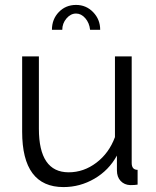

<svg xmlns="http://www.w3.org/2000/svg" viewBox="-20 -750 634 780"><path d="M289 -695Q267 -695 250 -675Q233 -655 233 -629H191Q191 -672 219 -701Q247 -730 289 -730Q330 -730 358.5 -700.5Q387 -671 387 -629H346Q343 -657 326.5 -676Q310 -695 289 -695ZM238 10Q70 10 70 -215V-521H138V-227Q138 -50 259 -50Q320 -50 371.5 -89Q423 -128 447 -193V-521H515V-88Q515 -60 539 -60V0Q528 2 509 2Q485 1 470 -15Q455 -31 455 -58V-118Q422 -58 363.5 -24Q305 10 238 10Z"/></svg>

Font: Raleway
Style: Regular
Weight: 400
Designer: Matt McInerney, Pablo Impallari, Rodrigo Fuenzalida
Foundry: Matt McInerney, Pablo Impallari, Rodrigo Fuenzalida
Version: Version 1.000;PS 001.001;hotconv 1.0.56; ttfautohint (v1.5)